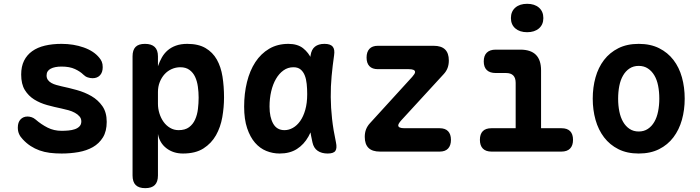

<svg xmlns="http://www.w3.org/2000/svg" viewBox="-20 -788 3640 998"><path d="M300.3 10Q267.5 10 238.8 6.4Q210.1 2.7 185.6 -6.1Q161.1 -14.9 139.3 -29Q117.5 -43.1 98.2 -64Q85.4 -77.1 79 -91.8Q72.6 -106.5 72.6 -124.7Q72.6 -152.3 86.7 -167.3Q100.8 -182.3 123.2 -182.3Q132.8 -182.3 143.6 -179Q154.3 -175.7 164.6 -167.1Q194.5 -141.2 227.5 -124.6Q260.4 -108 300 -108Q317.7 -108 336 -109.7Q354.3 -111.3 369 -116.4Q383.8 -121.4 393.2 -131.2Q402.7 -141 402.7 -157Q402.7 -172 393.2 -182.9Q383.8 -193.9 369 -201.9Q354.3 -210 336 -215.1Q317.7 -220.2 300 -223.9Q262.5 -231.6 225 -241.9Q187.6 -252.3 157.7 -271Q127.8 -289.7 108.9 -320.4Q90.1 -351.2 90.1 -400.4Q90.1 -442.4 105 -472.4Q120 -502.5 147.3 -522Q174.7 -541.6 213.5 -550.8Q252.3 -560 300 -560Q362.2 -560 415.2 -541.3Q468.2 -522.6 496.3 -487.6Q504 -478.7 509 -467.3Q513.9 -455.8 513.9 -439Q513.9 -411.8 499.7 -396.6Q485.5 -381.5 461.3 -381.5Q448.8 -381.5 436.1 -385.7Q423.4 -389.9 413.1 -400.2Q396.8 -416.5 369.3 -429.2Q341.8 -442 300 -442Q282.2 -442 268 -439.2Q253.7 -436.4 243.3 -430.8Q232.8 -425.3 227.5 -416.6Q222.1 -407.9 222.1 -395.8Q222.1 -382.1 229.1 -372.4Q236.1 -362.8 247.4 -356.6Q258.6 -350.3 272.7 -346.4Q286.8 -342.4 300 -339.4Q338 -331.4 379.5 -319.9Q420.9 -308.4 455.4 -288.4Q489.8 -268.4 512.3 -236.2Q534.7 -204 534.7 -154.6Q534.7 -105.7 515 -73.8Q495.2 -41.9 462.8 -23.4Q430.3 -4.9 388 2.6Q345.7 10 300.3 10Z M733.6 -560Q767.1 -560 784.1 -543.9Q801 -527.9 801 -495.1V-443.7Q809.3 -468 821.4 -489.4Q833.5 -510.8 851.5 -526.3Q869.5 -541.9 894.6 -550.9Q919.7 -560 953.6 -560Q1011.1 -560 1048.4 -538.1Q1085.7 -516.2 1107.1 -478.4Q1128.4 -440.6 1136.5 -389.8Q1144.5 -338.9 1144.5 -281.4Q1144.5 -230.9 1135.5 -179Q1126.4 -127.1 1102.7 -85Q1078.9 -42.9 1037.5 -16.4Q996.1 10 931 10Q880.9 10 845.1 -17.4Q809.3 -44.8 801 -91.9V124Q801 157.5 784.8 173.7Q768.5 190 735 190Q701.5 190 685.2 173.7Q669 157.5 669 124V-495.1Q669 -527.9 684.5 -543.9Q700.1 -560 733.6 -560ZM917.3 -438.5Q893.8 -438.5 872.3 -428.9Q850.8 -419.3 835.3 -402.1Q819.8 -385 810.4 -361.4Q801 -337.9 801 -309.7V-248.7Q801 -223.3 808.6 -198.8Q816.2 -174.2 830.1 -154.7Q844 -135.2 864.1 -123.4Q884.1 -111.5 908.3 -111.5Q942.2 -111.5 962.6 -126.7Q983.1 -141.9 994.1 -166.5Q1005.2 -191.1 1008.8 -221.3Q1012.5 -251.4 1012.5 -280.3Q1012.5 -309.5 1008.5 -337.7Q1004.6 -366 994.2 -388.4Q983.8 -410.8 964.9 -424.6Q946.1 -438.5 917.3 -438.5Z M1433.6 10Q1397.6 10 1364.3 -3.4Q1331.1 -16.8 1305.6 -46.1Q1280.2 -75.3 1264.6 -121.6Q1249 -167.8 1249 -233.8Q1249 -301.4 1263.7 -361.2Q1278.4 -420.9 1307.2 -465Q1336.1 -509.1 1379.2 -534.6Q1422.4 -560 1479 -560Q1526.3 -560 1555.4 -537.3Q1584.5 -514.5 1600.8 -477.7Q1617.1 -440.9 1622.5 -394.3Q1628 -347.7 1628 -301Q1628 -234.1 1617.4 -177.2Q1606.8 -120.4 1583.4 -78.6Q1560 -36.8 1523.2 -13.4Q1486.4 10 1433.6 10ZM1458.7 -111.5Q1481.3 -111.5 1502.5 -123.5Q1523.8 -135.4 1540.3 -158.8Q1556.9 -182.1 1566.8 -217.1Q1576.8 -252.1 1576.8 -298.9Q1576.8 -326.4 1574.2 -351.7Q1571.7 -377.1 1564 -396.2Q1556.4 -415.3 1542.4 -426.9Q1528.4 -438.5 1505.2 -438.5Q1476.3 -438.5 1453.5 -422.1Q1430.7 -405.8 1414.6 -378.1Q1398.4 -350.4 1389.7 -313.2Q1381 -276 1381 -233.9Q1381 -179 1400 -145.3Q1419 -111.5 1458.7 -111.5ZM1594.4 -500.6Q1599.1 -531.2 1617.3 -545.6Q1635.6 -560 1666.4 -560Q1697.4 -560 1709.4 -545.6Q1721.3 -531.3 1716.6 -500.6Q1708.7 -445.8 1703.7 -392.1Q1698.7 -338.5 1699.2 -283.5Q1699.6 -228.5 1706 -170.5Q1712.4 -112.5 1726.3 -48Q1732.7 -17.6 1723.3 -3.8Q1713.9 10 1683.2 10Q1651.8 10 1631.1 -4.2Q1610.5 -18.3 1604.1 -48Q1589.9 -112.5 1583.6 -170.5Q1577.4 -228.5 1577.1 -283.5Q1576.8 -338.5 1581.8 -392.1Q1586.8 -445.8 1594.4 -500.6Z M1954.9 0Q1915.1 0 1895.5 -19.2Q1876 -38.4 1876 -76.5Q1876 -98.1 1882.6 -115.3Q1889.2 -132.5 1902.7 -147.3L2122.6 -388.4Q2129.7 -396.5 2133.6 -402.7Q2137.5 -409 2137.5 -413.7Q2137.5 -421.1 2129.4 -424.8Q2121.3 -428.5 2104.8 -428.5H1944.1Q1915 -428.5 1900.2 -444.1Q1885.4 -459.8 1885.4 -488.9Q1885.4 -518 1900.2 -534Q1915 -550 1944.1 -550H2234.1Q2273.9 -550 2293.5 -530.8Q2313 -511.6 2313 -473.5Q2313 -451.9 2306.4 -434.5Q2299.8 -417.2 2286.3 -402.7L2064.9 -161.6Q2057.8 -153.5 2053.9 -147.1Q2050 -140.7 2050 -136Q2050 -128.9 2058.1 -125.2Q2066.2 -121.5 2082.4 -121.5H2265.3Q2294.4 -121.5 2309.2 -105.9Q2324 -90.2 2324 -61.1Q2324 -32 2309.2 -16Q2294.4 0 2265.3 0Z M2898.7 -121.5Q2928.5 -121.5 2943.5 -106.2Q2958.5 -90.9 2958.5 -61.1Q2958.5 -31.3 2943.1 -15.7Q2927.8 0 2898 0H2535Q2505.2 0 2489.8 -15.7Q2474.5 -31.3 2474.5 -61.1Q2474.5 -90.9 2489.5 -106.2Q2504.5 -121.5 2534.3 -121.5ZM2660.4 -50.5V-357.3Q2660.4 -382.9 2647.9 -395.7Q2635.5 -408.5 2609.9 -408.5H2556.7Q2526.2 -408.5 2510.3 -423.8Q2494.5 -439.1 2494.5 -468.9Q2494.5 -498.7 2510.3 -514.3Q2526.2 -530 2556.7 -530H2684.4Q2738.7 -530 2765.6 -503.1Q2792.4 -476.3 2792.4 -422V-50.5ZM2720 -620.6Q2681.4 -620.6 2658.5 -640.4Q2635.7 -660.3 2635.7 -694.1Q2635.7 -728.3 2658.5 -748.3Q2681.4 -768.2 2720 -768.2Q2758.6 -768.2 2781.5 -748.3Q2804.3 -728.3 2804.3 -694.1Q2804.3 -660.3 2781.5 -640.4Q2758.6 -620.6 2720 -620.6Z M3300 10Q3239.2 10 3194.4 -12.6Q3149.6 -35.1 3119.8 -74.2Q3090.1 -113.2 3075.5 -165Q3061 -216.8 3061 -275.3Q3061 -333.8 3075.4 -385.4Q3089.8 -437.1 3119.5 -476Q3149.3 -514.9 3194.2 -537.4Q3239.2 -560 3300 -560Q3361.1 -560 3406.1 -537.4Q3451 -514.9 3480.6 -476.3Q3510.2 -437.8 3524.6 -386.1Q3539 -334.5 3539 -275.3Q3539 -216.8 3524.5 -165Q3509.9 -113.2 3480.3 -74.2Q3450.7 -35.1 3405.8 -12.6Q3360.8 10 3300 10ZM3300 -104.5Q3327.3 -104.5 3347.5 -118Q3367.8 -131.4 3381.1 -154.5Q3394.5 -177.5 3400.7 -208.8Q3407 -240 3407 -275.3Q3407 -311.3 3400.9 -342.2Q3394.8 -373.2 3381.4 -395.9Q3368.1 -418.6 3347.8 -432Q3327.6 -445.5 3300 -445.5Q3272.4 -445.5 3252.2 -432Q3231.9 -418.6 3218.6 -395.5Q3205.2 -372.5 3199.1 -341.4Q3193 -310.3 3193 -275Q3193 -239.7 3199.3 -208.6Q3205.5 -177.5 3218.9 -154.5Q3232.2 -131.4 3252.5 -118Q3272.7 -104.5 3300 -104.5Z"/></svg>

Font: Maple Mono
Style: Regular
Weight: 400
Monospace: yes
Designer: subframe7536
Version: Version 7.300